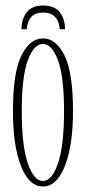

<svg xmlns="http://www.w3.org/2000/svg" viewBox="-20 -666 314 697"><path d="M136 11Q85.5 11 56.2 -63Q27 -137 27 -263.5Q27 -402.5 57.8 -464.5Q88.5 -526.5 136 -526.5Q183.5 -526.5 214.2 -464.5Q245 -402.5 245 -263.5Q245 -137 215.5 -63Q186 11 136 11ZM136 -9Q168.5 -9 190.5 -73Q212.5 -137 212.5 -263.5Q212.5 -387.5 190.5 -447Q168.5 -506.5 136 -506.5Q103 -506.5 81 -447Q59 -387.5 59 -263.5Q59 -137 81 -73Q103 -9 136 -9ZM136.5 -646Q178 -646 197 -621.5Q216 -597 216 -560H197Q191.5 -620.5 136.5 -620.5Q82 -620.5 77 -560H58Q58 -597 77 -621.5Q96 -646 136.5 -646Z"/></svg>

Font: Imbue 50pt Thin
Style: Regular
Weight: 100
Designer: Tyler Finck
Foundry: Etcetera Type Company
Version: Version 1.102; ttfautohint (v1.8.3)